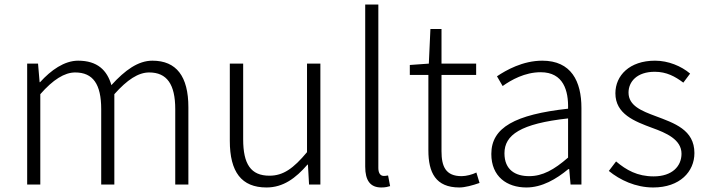

<svg xmlns="http://www.w3.org/2000/svg" viewBox="-20 -815 3126 848"><path d="M100 0H158V-399C214 -463 265 -495 312 -495C391 -495 427 -443 427 -333V0H485V-399C542 -463 591 -495 639 -495C717 -495 754 -443 754 -333V0H812V-341C812 -478 759 -547 653 -547C590 -547 532 -505 472 -439C453 -505 410 -547 325 -547C264 -547 205 -505 157 -452H155L148 -534H100Z M1157 13C1231 13 1286 -28 1338 -88H1340L1345 0H1395V-534H1336V-143C1276 -71 1231 -39 1170 -39C1088 -39 1054 -90 1054 -200V-534H995V-193C995 -55 1047 13 1157 13Z M1664 13C1683 13 1693 10 1703 7L1694 -40C1683 -38 1679 -38 1675 -38C1661 -38 1651 -49 1651 -73V-795H1593V-79C1593 -17 1616 13 1664 13Z M2009 13C2033 13 2067 4 2098 -7L2084 -53C2066 -44 2039 -37 2019 -37C1948 -37 1930 -80 1930 -147V-484H2083V-534H1930V-687H1881L1874 -534L1790 -528V-484H1872V-151C1872 -53 1904 13 2009 13Z M2305 13C2374 13 2437 -24 2490 -68H2494L2500 0H2548V-338C2548 -456 2503 -547 2375 -547C2289 -547 2215 -505 2175 -478L2200 -435C2238 -462 2298 -496 2368 -496C2469 -496 2491 -414 2489 -335C2255 -309 2150 -252 2150 -135C2150 -35 2219 13 2305 13ZM2317 -37C2257 -37 2208 -64 2208 -138C2208 -219 2279 -269 2489 -292V-119C2427 -65 2376 -37 2317 -37Z M2865 13C2983 13 3047 -57 3047 -139C3047 -242 2958 -271 2876 -302C2814 -325 2756 -348 2756 -406C2756 -454 2793 -498 2872 -498C2924 -498 2962 -477 2998 -450L3028 -490C2989 -523 2932 -547 2873 -547C2760 -547 2698 -481 2698 -403C2698 -311 2783 -279 2861 -250C2922 -228 2990 -199 2990 -136C2990 -81 2949 -36 2867 -36C2795 -36 2746 -64 2701 -102L2669 -60C2718 -20 2787 13 2865 13Z"/></svg>

Font: Noto Sans CJK SC Light
Style: Regular
Weight: 300
Designer: Ryoko NISHIZUKA 西塚涼子 (kana, bopomofo & ideographs); Paul D. Hunt (Latin, Greek & Cyrillic); Sandoll Communications 산돌커뮤니
Foundry: Adobe
Version: Version 2.004;hotconv 1.0.118;makeotfexe 2.5.65603